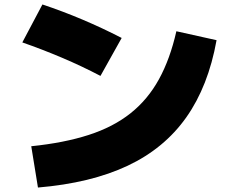

<svg xmlns="http://www.w3.org/2000/svg" viewBox="-20 -790 1040 860"><path d="M120 -135Q267 -150 377 -185.5Q487 -221 564.5 -282.5Q642 -344 692 -435Q742 -526 770 -650L950 -610Q913 -404 814.5 -264.5Q716 -125 551.5 -47.5Q387 30 150 50ZM430 -450Q346 -494 257.5 -531.5Q169 -569 80 -600L170 -770Q350 -710 525 -620Z"/></svg>

Font: M PLUS 1 Thin Black
Style: Regular
Weight: 900
Version: Version 1.001